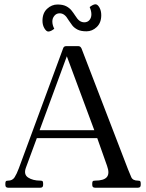

<svg xmlns="http://www.w3.org/2000/svg" viewBox="-20 -875 682 895"><path d="M577 -85Q585 -65 592 -49Q599 -33 623 -33Q632 -33 634 -29.5Q636 -26 636 -20V-13Q636 0 623 0H423Q410 0 410 -13V-20Q410 -26 412 -29.5Q414 -33 423 -33Q464 -33 478 -49.5Q492 -66 479 -102L427 -249L453 -231H136L159 -251L101 -94Q89 -62 111 -47.5Q133 -33 168 -33Q177 -33 179 -29.5Q181 -26 181 -20V-13Q181 0 168 0H18Q5 0 5 -13V-20Q5 -26 7 -29.5Q9 -33 18 -33Q38 -33 48 -48.5Q58 -64 68 -91L274 -649Q277 -660 289 -660H345Q355 -660 360 -649ZM162 -261 163 -268H425L424 -256L284 -633H299ZM330 -803Q341 -785 351 -778Q361 -771 373 -771Q388 -771 397 -781.5Q406 -792 406 -808Q406 -816 404 -824.5Q402 -833 398 -842Q404 -847 411.5 -851Q419 -855 425 -855Q435 -855 443.5 -840Q452 -825 452 -804Q452 -769 431 -749Q410 -729 383 -729Q357 -729 341.5 -737Q326 -745 317 -756.5Q308 -768 301 -779Q290 -798 280 -805.5Q270 -813 258 -813Q243 -813 233.5 -801.5Q224 -790 224 -775Q224 -758 233 -741Q227 -736 219.5 -732Q212 -728 205 -728Q196 -728 187 -743Q178 -758 178 -778Q178 -814 199.5 -834Q221 -854 248 -854Q273 -854 288.5 -846Q304 -838 313.5 -826Q323 -814 330 -803Z"/></svg>

Font: Young Serif Light
Style: Regular
Weight: 300
Designer: Bastien Sozeau
Foundry: NBR — Bastien Sozeau
Version: Version 5.001